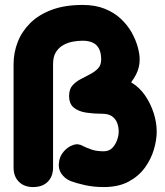

<svg xmlns="http://www.w3.org/2000/svg" viewBox="-20 -739 668 778"><path d="M114 19Q78 19 56.5 -2.5Q35 -24 35 -60V-479Q35 -525 51.5 -568Q68 -611 102 -645Q136 -679 189 -699Q242 -719 315 -719Q366 -719 404.5 -703.5Q443 -688 470 -662.5Q497 -637 513.5 -607.5Q530 -578 538 -549Q546 -520 546 -498H390Q390 -525 381 -542Q372 -559 355 -566.5Q338 -574 315 -574Q297 -574 276.5 -570.5Q256 -567 237.5 -557Q219 -547 207 -528.5Q195 -510 195 -479V-60Q195 -24 173.5 -2.5Q152 19 114 19ZM400 19Q359 19 323.5 11Q288 3 267 -5Q242 -15 228 -36.5Q214 -58 220 -88Q224 -109 239.5 -126.5Q255 -144 276 -151.5Q297 -159 317 -147Q333 -139 352.5 -132.5Q372 -126 400 -126Q422 -126 435 -139.5Q448 -153 454.5 -171.5Q461 -190 461 -205Q461 -225 454.5 -241.5Q448 -258 433.5 -268Q419 -278 395 -278Q361 -278 330 -282.5Q299 -287 279.5 -302.5Q260 -318 260 -350Q260 -377 273 -392Q286 -407 305.5 -417.5Q325 -428 344.5 -438Q364 -448 377 -461.5Q390 -475 390 -498H546Q546 -465 530.5 -435.5Q515 -406 491 -383Q467 -360 440 -346Q413 -332 389 -329Q365 -326 350 -337Q335 -348 335 -375Q335 -387 343.5 -398Q352 -409 375.5 -416Q399 -423 445 -423Q483 -423 514.5 -403.5Q546 -384 568 -352Q590 -320 602.5 -281.5Q615 -243 615 -205Q615 -172 603.5 -133Q592 -94 567 -59.5Q542 -25 501 -3Q460 19 400 19Z"/></svg>

Font: Winky Sans
Style: Bold
Weight: 700
Designer: Simon Atzbach
Foundry: typofactur
Version: Version 1.205